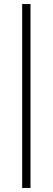

<svg xmlns="http://www.w3.org/2000/svg" viewBox="-20 -763 259 944"><path d="M89 161V-743H130V161Z"/></svg>

Font: Saira Condensed ExtraLight
Style: Regular
Weight: 250
Width: 3
Designer: Hector Gatti with collaboration of the Omnibus-Type team
Foundry: Omnibus-Type
Version: Version 1.101